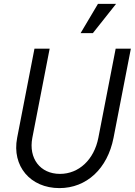

<svg xmlns="http://www.w3.org/2000/svg" viewBox="-20 -950 692 986"><path d="M285 16C425 16 532 -84 563 -242L652 -700H574L485 -242C463 -130 385 -57 288 -57C186 -57 126 -137 146 -242L235 -700H157L68 -242C40 -97 136 16 285 16ZM394 -780H457L576 -930H483Z"/></svg>

Font: Uncut Sans
Style: Italic
Weight: 400
Italic angle: -11°
Designer: Kasper Nordkvist
Foundry: UNCUT.wtf
Version: Version 1.304;Glyphs 3.2 (3246)